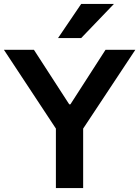

<svg xmlns="http://www.w3.org/2000/svg" viewBox="-25 -959 710 979"><path d="M260 0V-367L284 -267L-5 -705H148L328 -427H334L513 -705H665L375 -267L399 -367V0ZM271 -765 389 -939H556L389 -765Z"/></svg>

Font: Nunito Sans 6pt
Style: Bold
Weight: 700
Version: Version 3.101;gftools[0.9.27]